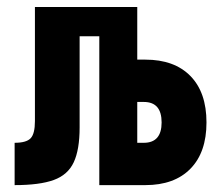

<svg xmlns="http://www.w3.org/2000/svg" viewBox="-20 -538 626 558"><path d="M22.5 0V-123Q56.6 -123 69.1 -136.2Q81.5 -149.4 81.5 -186V-517.6H211.4V-167.5Q211.4 -103 194.3 -66.4Q177.2 -29.8 136.2 -14.9Q95.2 0 22.5 0ZM268.6 0V-517.6H378.9V0ZM326.7 0V-123H397.9Q423.8 -123 436.8 -137.9Q449.7 -152.8 449.7 -182.1Q449.7 -211.9 436.8 -226.8Q423.8 -241.7 397.9 -241.7H325.2V-364.7H402.3Q486.8 -364.7 533.4 -317.1Q580.1 -269.5 580.1 -182.1Q580.1 -95.2 533.4 -47.6Q486.8 0 402.3 0ZM102.1 -432.6V-517.6H354.5V-432.6Z"/></svg>

Font: Cascadia Mono
Style: Regular
Weight: 400
Monospace: yes
Designer: Aaron Bell
Foundry: Saja Typeworks
Version: Version 2404.023